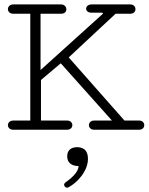

<svg xmlns="http://www.w3.org/2000/svg" viewBox="-20 -592 678 876"><path d="M331.5 79.6C308.6 79.6 286.6 89.8 286.6 121.1C286.6 152.8 309.6 165.5 338.4 165.5C338.4 195.8 299.3 225.6 278.3 240.7C274.4 243.7 272.5 247.6 272.5 251C272.5 257.8 279.3 264.2 286.1 264.2C287.6 264.2 289.6 264.2 291 263.2C331.1 243.2 381.3 189.5 381.3 132.8C381.3 93.8 360.8 79.6 331.5 79.6ZM41 0H285.6C301.8 0 310.1 -10.3 310.1 -21C310.1 -31.2 302.2 -42 286.1 -42H167V-227.1L257.3 -303.2L490.7 -42H409.7C393.6 -42 385.7 -31.2 385.7 -21C385.7 -10.3 394 0 410.2 0H614.3C630.4 0 638.2 -10.3 638.2 -21C638.2 -31.2 630.4 -42 614.7 -42H547.9L293.5 -330.1L507.3 -529.3H574.7C590.3 -529.3 598.1 -539.6 598.1 -550.3C598.1 -561 590.3 -571.8 574.2 -571.8H397.5C381.8 -571.8 373 -562 373 -552.2C373 -543 380.9 -534.2 397 -534.2H440.4C447.8 -534.2 449.7 -532.7 449.7 -531.2C449.7 -529.8 447.8 -527.8 446.3 -526.4L165 -272.5V-529.3H259.3C275.4 -529.3 282.7 -539.6 282.7 -549.8C282.7 -560.5 274.4 -571.8 258.3 -571.8H41C24.4 -571.8 16.1 -561 16.1 -550.3C16.1 -539.6 24.4 -529.3 40.5 -529.3H118.2V-42H40.5C24.4 -42 16.1 -31.2 16.1 -21C16.1 -10.3 24.4 0 41 0Z"/></svg>

Font: Cutive Mono
Style: Regular
Weight: 400
Monospace: yes
Designer: Vernon Adams
Foundry: Vernon Adams
Version: Version 1.002